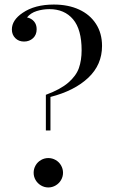

<svg xmlns="http://www.w3.org/2000/svg" viewBox="-20 -802 499 836"><path d="M424.3 -602.1Q424.3 -520 364.3 -463.4Q304.2 -406.7 199.7 -379.9V-233.9H179.7V-389.2Q243.2 -412.6 277.3 -442.1Q311.5 -471.7 323.5 -505.6Q335.4 -539.6 335.4 -583Q335.4 -673.8 298.1 -718Q260.7 -762.2 195.3 -762.2Q166.5 -762.2 139.9 -753.9Q113.3 -745.6 97.7 -726.1Q116.7 -722.2 128.2 -708.7Q139.6 -695.3 139.6 -674.8Q139.6 -650.4 123.8 -635.7Q107.9 -621.1 84.5 -621.1Q61.5 -621.1 46.6 -636Q31.7 -650.9 31.7 -673.8Q31.7 -714.4 78.6 -746.1Q131.3 -782.2 214.4 -782.2Q276.9 -782.2 324.2 -760.5Q371.6 -738.8 397.9 -698Q424.3 -657.2 424.3 -602.1ZM254.4 -49.8Q254.4 -32.7 245.8 -18.1Q237.3 -3.4 222.4 5.4Q207.5 14.2 190.4 14.2Q173.3 14.2 158.4 5.4Q143.6 -3.4 135 -18.1Q126.5 -32.7 126.5 -49.8Q126.5 -66.9 135 -81.8Q143.6 -96.7 158.4 -105.2Q173.3 -113.8 190.4 -113.8Q207.5 -113.8 222.4 -105.2Q237.3 -96.7 245.8 -81.8Q254.4 -66.9 254.4 -49.8Z"/></svg>

Font: Playfair Display SC
Style: Regular
Weight: 400
Designer: Claus Eggers Sørensen
Foundry: Claus Eggers Sørensen
Version: Version 1.004;PS 001.004;hotconv 1.0.70;makeotf.lib2.5.58329